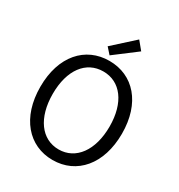

<svg xmlns="http://www.w3.org/2000/svg" viewBox="-223 -1116 1188 1276"><g transform="rotate(30 371.0 -478.0)"><path d="M371 13C555 13 684 -134 684 -369C684 -604 555 -747 371 -747C187 -747 58 -604 58 -369C58 -134 187 13 371 13ZM371 -68C239 -68 153 -186 153 -369C153 -553 239 -666 371 -666C502 -666 589 -553 589 -369C589 -186 502 -68 371 -68ZM352 -779 521 -907 470 -969 311 -825Z"/></g></svg>

Font: Squished Noto Sans CJK JP Regular
Style: Regular
Weight: 400
Designer: Ryoko NISHIZUKA (kana & ideographs); Paul D. Hunt (Latin, Greek & Cyrillic); Wenlong ZHANG (bopomofo); Sandoll Communica
Foundry: Adobe Systems Incorporated
Version: Version 1.004;PS 1.004;hotconv 1.0.82;makeotf.lib2.5.63406